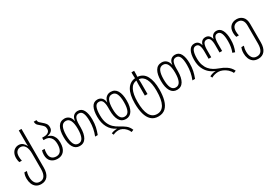

<svg xmlns="http://www.w3.org/2000/svg" viewBox="45 -1934 4760 3356"><g transform="rotate(-30 2424.5 -256.0)"><path d="M223 250Q161 250 121 221Q81 192 62 143.5Q43 95 43 38Q43 -3 50 -31.5Q57 -60 64 -76H115Q110 -61 103.5 -33.5Q97 -6 97 36Q97 110 128 156Q159 202 222 202Q286 202 316.5 153.5Q347 105 347 18V-294Q347 -389 315 -441.5Q283 -494 224 -494Q180 -494 149.5 -462Q119 -430 119 -361Q119 -336 122 -315.5Q125 -295 130 -276H78Q72 -296 68 -317Q64 -338 64 -363Q64 -421 84.5 -461Q105 -501 139.5 -521.5Q174 -542 215 -542Q263 -542 296.5 -513.5Q330 -485 346 -445H349Q348 -465 347.5 -486Q347 -507 347 -524V-760H401V19Q401 131 354.5 190.5Q308 250 223 250Z M691 10Q610 10 561 -36.5Q512 -83 512 -169Q512 -194 515.5 -215Q519 -236 525 -256H577Q572 -237 569.5 -216.5Q567 -196 567 -171Q567 -104 600.5 -71Q634 -38 691 -38Q753 -38 784 -84.5Q815 -131 815 -217Q815 -307 774 -352Q733 -397 672 -397H637V-446H675Q727 -446 759.5 -468.5Q792 -491 792 -535Q792 -574 773.5 -597.5Q755 -621 731 -640Q701 -663 675.5 -689Q650 -715 650 -762H705Q705 -730 725.5 -709.5Q746 -689 773 -667Q801 -645 824.5 -615.5Q848 -586 848 -537Q848 -489 817.5 -461.5Q787 -434 733 -423V-420Q769 -414 800.5 -389.5Q832 -365 851.5 -321.5Q871 -278 871 -215Q871 -105 823 -47.5Q775 10 691 10Z M1138 10Q1054 10 1010.5 -63Q967 -136 967 -267Q967 -399 1009.5 -470.5Q1052 -542 1139 -542Q1189 -542 1227 -510.5Q1265 -479 1278 -413H1281Q1288 -479 1322 -510.5Q1356 -542 1407 -542Q1484 -542 1520.5 -472.5Q1557 -403 1557 -284Q1557 -202 1543 -136Q1529 -70 1502 0H1449Q1476 -68 1489 -136Q1502 -204 1502 -282Q1502 -386 1479 -440Q1456 -494 1402 -494Q1352 -494 1331 -452Q1310 -410 1310 -324V-267Q1310 -136 1267 -63Q1224 10 1138 10ZM1139 -38Q1199 -38 1227 -96.5Q1255 -155 1255 -267Q1255 -377 1227 -435.5Q1199 -494 1139 -494Q1077 -494 1049.5 -435.5Q1022 -377 1022 -267Q1022 -155 1050 -96.5Q1078 -38 1139 -38Z M2042 250Q2026 209 1996.5 177Q1967 145 1930.5 126.5Q1894 108 1857 108Q1799 108 1747 134L1730 97Q1752 86 1781 79.5Q1810 73 1846 73V70Q1751 24 1702 -66Q1653 -156 1653 -280Q1653 -404 1689.5 -473Q1726 -542 1804 -542Q1854 -542 1888 -510.5Q1922 -479 1930 -413H1932Q1945 -479 1983 -510.5Q2021 -542 2071 -542Q2158 -542 2200.5 -470.5Q2243 -399 2243 -268Q2243 -140 2199 -67.5Q2155 5 2072 5Q1985 5 1942.5 -67.5Q1900 -140 1900 -267V-324Q1900 -410 1879 -452Q1858 -494 1808 -494Q1754 -494 1731 -440Q1708 -386 1708 -280Q1708 -181 1734.5 -116.5Q1761 -52 1804.5 -11.5Q1848 29 1900 56Q1963 89 2011.5 126.5Q2060 164 2087 231ZM2071 -43Q2132 -43 2159.5 -101Q2187 -159 2187 -268Q2187 -377 2160 -435.5Q2133 -494 2071 -494Q2010 -494 1982.5 -435.5Q1955 -377 1955 -268Q1955 -159 1983 -101Q2011 -43 2071 -43Z M2587 250Q2498 250 2443.5 198.5Q2389 147 2364 55.5Q2339 -36 2339 -156Q2339 -333 2396.5 -428.5Q2454 -524 2563 -535Q2562 -553 2561 -570.5Q2560 -588 2560 -605V-655H2614V-606Q2614 -589 2613 -571Q2612 -553 2611 -535Q2727 -525 2781 -424Q2835 -323 2835 -156Q2835 -35 2810.5 56.5Q2786 148 2731.5 199Q2677 250 2587 250ZM2588 201Q2684 201 2732 113Q2780 25 2780 -156Q2780 -311 2737 -395Q2694 -479 2611 -488Q2612 -469 2613 -448.5Q2614 -428 2614 -401V-186H2560V-401Q2560 -428 2561 -448Q2562 -468 2563 -487Q2478 -478 2436 -392.5Q2394 -307 2394 -156Q2394 201 2588 201Z M3102 10Q3018 10 2974.5 -63Q2931 -136 2931 -267Q2931 -399 2973.5 -470.5Q3016 -542 3103 -542Q3153 -542 3191 -510.5Q3229 -479 3242 -413H3245Q3252 -479 3286 -510.5Q3320 -542 3371 -542Q3448 -542 3484.5 -472.5Q3521 -403 3521 -284Q3521 -202 3507 -136Q3493 -70 3466 0H3413Q3440 -68 3453 -136Q3466 -204 3466 -282Q3466 -386 3443 -440Q3420 -494 3366 -494Q3316 -494 3295 -452Q3274 -410 3274 -324V-267Q3274 -136 3231 -63Q3188 10 3102 10ZM3103 -38Q3163 -38 3191 -96.5Q3219 -155 3219 -267Q3219 -377 3191 -435.5Q3163 -494 3103 -494Q3041 -494 3013.5 -435.5Q2986 -377 2986 -267Q2986 -155 3014 -96.5Q3042 -38 3103 -38Z M4107 250Q4086 204 4047 169.5Q4008 135 3962.5 115.5Q3917 96 3875 96Q3837 96 3801 106Q3765 116 3739 132L3720 95Q3745 81 3779 71Q3813 61 3845 61V59Q3784 37 3732 -8.5Q3680 -54 3648.5 -125.5Q3617 -197 3617 -296Q3617 -411 3653.5 -476.5Q3690 -542 3760 -542Q3807 -542 3835 -515.5Q3863 -489 3872 -445H3874Q3884 -489 3911.5 -515.5Q3939 -542 3983 -542Q4028 -542 4055.5 -515.5Q4083 -489 4092 -445H4095Q4104 -489 4132.5 -515.5Q4161 -542 4207 -542Q4277 -542 4314 -474.5Q4351 -407 4351 -283Q4351 -218 4340 -163Q4329 -108 4306 -53L4258 -69Q4278 -120 4286.5 -172Q4295 -224 4295 -283Q4295 -386 4272.5 -440Q4250 -494 4201 -494Q4157 -494 4138.5 -453.5Q4120 -413 4120 -333V-186H4067V-333Q4067 -412 4048 -453Q4029 -494 3983 -494Q3938 -494 3919 -453.5Q3900 -413 3900 -333V-186H3847V-333Q3847 -412 3828.5 -453Q3810 -494 3766 -494Q3717 -494 3694.5 -442Q3672 -390 3672 -296Q3672 -216 3692 -158Q3712 -100 3746.5 -60Q3781 -20 3824 5.5Q3867 31 3913 47Q3989 73 4054 116Q4119 159 4153 231Z M4603 250Q4541 250 4501 221Q4461 192 4442 143.5Q4423 95 4423 38Q4423 -3 4430 -31.5Q4437 -60 4444 -76H4495Q4490 -61 4483.5 -33.5Q4477 -6 4477 36Q4477 110 4508 156Q4539 202 4602 202Q4666 202 4696.5 153.5Q4727 105 4727 18V-348Q4727 -420 4697 -457Q4667 -494 4613 -494Q4563 -494 4531 -462Q4499 -430 4499 -361Q4499 -336 4502 -315.5Q4505 -295 4510 -276H4458Q4452 -296 4448 -317Q4444 -338 4444 -363Q4444 -451 4491 -496.5Q4538 -542 4613 -542Q4685 -542 4733 -494.5Q4781 -447 4781 -350V19Q4781 131 4734.5 190.5Q4688 250 4603 250Z"/></g></svg>

Font: Noto Sans Georgian Condensed Light
Style: Regular
Weight: 300
Width: 3
Designer: Monotype Design Team, Akaki Razmadze
Foundry: Google LLC
Version: Version 2.005; ttfautohint (v1.8.4.7-5d5b)